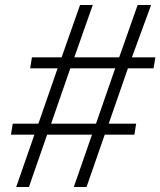

<svg xmlns="http://www.w3.org/2000/svg" viewBox="-20 -750 643 770"><path d="M45 0 118 -210H24L31 -254H134L211 -476H101L108 -520H227L301 -730H352L278 -520H458L532 -730H586L509 -520H603L596 -476H493L416 -254H526L519 -210H400L327 0H276L349 -210H169L96 0ZM185 -254H365L442 -476H262Z"/></svg>

Font: NKDuy Mono Thin
Style: Italic
Weight: 100
Italic angle: -9°
Monospace: yes
Designer: NKDuy
Foundry: NKDuy
Version: Version 2.251; ttfautohint (v1.8.4.7-5d5b)